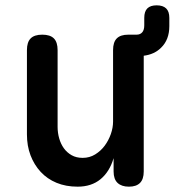

<svg xmlns="http://www.w3.org/2000/svg" viewBox="-20 -690 655 720"><path d="M404 -234V-502Q404 -532 418 -546Q432 -560 461 -560H492Q506 -560 513.5 -569Q521 -578 521 -595V-623Q521 -647 532.5 -658.5Q544 -670 567.5 -670Q591 -670 603 -658.5Q615 -647 615 -623V-592Q615 -541 584 -511Q559 -486 519 -481V-47Q519 -18 505 -4Q491 10 463.5 10Q436 10 421 -4Q406 -18 406 -47V-97Q391 -46 357 -18Q323 10 271 10Q227 10 192 -4.5Q157 -19 132.5 -45.5Q108 -72 94.5 -107.5Q81 -143 81 -186V-502Q81 -532 95 -546Q109 -560 138.5 -560Q168 -560 182 -546Q196 -532 196 -502V-214Q196 -192 202 -171Q208 -150 219.5 -134Q231 -118 248.5 -108Q266 -98 290 -98Q316 -98 337 -111Q358 -124 372.5 -143.5Q387 -163 395.5 -187Q404 -211 404 -234Z"/></svg>

Font: Maple Mono NL SemiBold
Style: Regular
Weight: 600
Monospace: yes
Designer: subframe7536
Version: Version 7.000